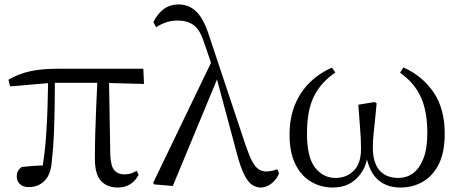

<svg xmlns="http://www.w3.org/2000/svg" viewBox="-20 -825 2068 860"><path d="M108 13Q83 13 69 -0.5Q55 -14 55 -34Q55 -49 60.5 -59Q66 -69 77 -77Q102 -80 130 -82Q158 -84 191 -84L167 -57Q180 -131 185.5 -204Q191 -277 193 -346.5Q195 -416 196 -482H226Q226 -420 225 -355Q224 -290 221.5 -226Q219 -162 212 -102Q208 -44 180 -15.5Q152 13 108 13ZM25 -438 18 -468Q62 -494 113.5 -505.5Q165 -517 236 -517H622L625 -449L438 -454H212ZM508 15Q460 15 432.5 -14.5Q405 -44 405 -114Q405 -163 406.5 -223Q408 -283 411 -349Q414 -415 417 -482H468L474 -132Q476 -81 492 -62.5Q508 -44 536 -44Q555 -44 567.5 -48.5Q580 -53 592 -60L601 -42Q587 -15 563.5 0Q540 15 508 15Z M671 1 666 -6 932 -558 959 -486 754 8ZM1147 15Q1128 15 1109.5 3Q1091 -9 1074 -42.5Q1057 -76 1040 -141L948 -484L945 -486L895 -632Q876 -692 847.5 -712.5Q819 -733 776 -733Q747 -733 723 -724.5Q699 -716 679 -703L667 -726Q685 -763 713 -784Q741 -805 780 -805Q827 -805 860 -772.5Q893 -740 917 -664L1080 -175Q1096 -128 1109.5 -102.5Q1123 -77 1138.5 -67Q1154 -57 1172 -57Q1182 -57 1196 -59.5Q1210 -62 1222 -67L1230 -49Q1220 -22 1196.5 -3.5Q1173 15 1147 15Z M1472 15Q1417 15 1372.5 -11.5Q1328 -38 1302.5 -90.5Q1277 -143 1277 -221Q1277 -297 1301 -355.5Q1325 -414 1368 -456Q1411 -498 1467 -522L1482 -500Q1418 -457 1386.5 -394Q1355 -331 1355 -227Q1355 -121 1391 -74.5Q1427 -28 1483 -28Q1532 -28 1564.5 -60.5Q1597 -93 1597 -157Q1597 -204 1593 -249Q1589 -294 1585 -356L1658 -368L1667 -362Q1664 -325 1660 -289.5Q1656 -254 1653 -222.5Q1650 -191 1650 -164Q1650 -98 1679 -63Q1708 -28 1765 -28Q1801 -28 1829.5 -48.5Q1858 -69 1876 -113.5Q1894 -158 1894 -229Q1894 -329 1864 -392.5Q1834 -456 1772 -499L1787 -523Q1872 -485 1922 -411.5Q1972 -338 1972 -227Q1972 -143 1945.5 -90Q1919 -37 1874 -11Q1829 15 1774 15Q1707 15 1667 -25.5Q1627 -66 1617 -150H1629Q1626 -97 1604.5 -60.5Q1583 -24 1549.5 -4.5Q1516 15 1472 15Z"/></svg>

Font: Noto Serif JP
Style: Regular
Weight: 400
Designer: Ryoko NISHIZUKA  (kana & ideographs); Frank Grießhammer (Latin, Greek & Cyrillic); Wenlong ZHANG  (bopomofo); Sandoll Co
Foundry: Adobe
Version: Version 2.003-H1;hotconv 1.1.1;makeotfexe 2.6.0